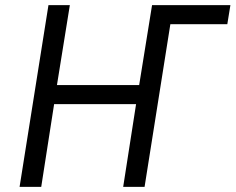

<svg xmlns="http://www.w3.org/2000/svg" viewBox="-20 -725 914 745"><path d="M56 0 168 -705H251L201 -395H520L570 -705H874L862 -631H641L541 0H458L508 -321H190L140 0Z"/></svg>

Font: Nunito Sans 7pt Condensed
Style: Italic
Weight: 400
Width: 3
Italic angle: -9°
Designer: Vernon Adams
Foundry: Vernon Adams
Version: Version 3.101;gftools[0.9.27]